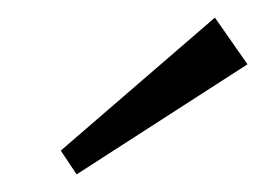

<svg xmlns="http://www.w3.org/2000/svg" viewBox="-20 -791 301 218"><path d="M261 -718 67 -593 49 -620 224 -771Z"/></svg>

Font: Pathway Extreme Condensed Thin
Style: Italic
Weight: 250
Width: 3
Italic angle: -8°
Version: Version 1.001;gftools[0.9.26]